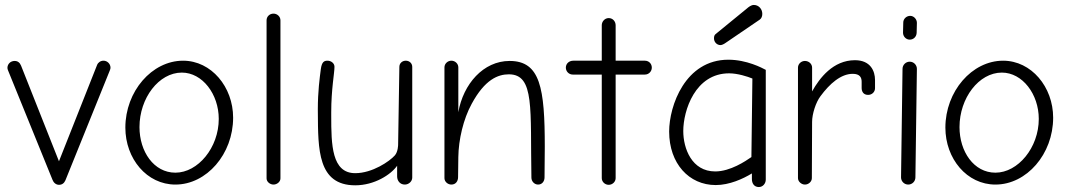

<svg xmlns="http://www.w3.org/2000/svg" viewBox="-20 -745 4321 775"><path d="M423 -460C424 -463 426 -467 426 -472C426 -487 413 -500 398 -500C386 -500 376 -493 372 -483L218 -94L65 -480C60 -492 52 -499 39 -499C23 -499 10 -487 10 -471C10 -468 11 -465 12 -462L192 -19C196 -8 206 1 218 1C231 1 239 -6 244 -17Z M688 0C814 0 921 -123 921 -270C921 -394 833 -500 719 -500C593 -500 486 -376 486 -230C486 -104 573 0 688 0ZM714 -452C797 -452 863 -365 863 -265C863 -149 779 -48 688 -48C601 -48 543 -133 543 -232C543 -349 621 -452 714 -452Z M1112 -663C1112 -678 1099 -690 1084 -690C1068 -690 1056 -678 1056 -663V-25C1056 -11 1070 0 1084 0C1098 0 1112 -11 1112 -25Z M1644 -475C1644 -490 1632 -500 1618 -500C1604 -500 1592 -490 1592 -475L1587 -161C1587 -161 1587 -133 1574 -118C1553 -94 1483 -46 1414 -46C1318.8 -46 1317 -160.6 1317 -277.8C1317 -282.5 1317 -287.3 1317 -292C1317 -385.4 1330.1 -449.8 1330.1 -475.5C1330.1 -489.7 1316.5 -500 1302 -500C1288 -500 1279 -495 1275 -466C1270.3 -430.2 1262.9 -374.9 1262.9 -304.2C1262.9 -299.8 1262.9 -295.4 1263 -291C1264 -143 1262 3 1414 3C1491 3 1558 -40 1583 -76V-33C1583 -15 1595 0 1614 0C1630 0 1644 -13 1644 -28Z M1830 -473C1830 -488 1817 -500 1802 -500C1787 -500 1774 -488 1774 -473V-26C1774 -12 1787 0 1802 0C1819 0 1829 -13 1829 -30L1830 -111C1831 -181 1850 -264 1884 -326C1937 -424 1990 -445 2034 -445C2139 -445 2120 -305 2125 -28C2125 -13 2137 0 2152 0C2168 0 2178 -13 2178 -29C2178.6 -73.4 2179 -114.5 2179 -152.3C2179 -389 2161.2 -499 2037 -499C1931 -499 1850 -406 1830 -292Z M2465 -500V-643C2465 -658 2454 -672 2437 -672C2421 -672 2409 -658 2409 -643V-500H2294C2278 -500 2264 -489 2264 -472C2264 -457 2276 -444 2292 -444H2409V-26C2409 -11 2422 1 2437 1C2452 1 2465 -11 2465 -26V-444H2583C2599 -444 2611 -457 2611 -472C2611 -488 2599 -500 2583 -500Z M3071 -463C3056 -471 2994 -504 2920 -504C2746 -504 2681 -318 2681 -214C2681 -85 2761 2 2869 2C2924 2 2979 -23 3015 -45V-22C3015 -5 3024 10 3043 10C3059 10 3071 -4 3071 -20ZM3013 -111C2990 -95 2928 -53 2867 -53C2772 -53 2738 -146 2738 -216C2738 -299 2786 -449 2923 -449C2957 -449 2998 -436 3017 -428ZM3047 -666C3054 -671 3057 -680 3057 -689C3057 -709 3042 -725 3023 -725C3012 -725 3002 -717 2994 -710L2868 -607C2863 -603 2862 -596 2862 -590C2862 -575 2874 -563 2888 -563C2894 -563 2902 -567 2909 -572Z M3512 -422C3512 -458 3494 -502 3431 -502C3343 -502 3288 -430 3258 -376V-472C3258 -487 3245 -499 3229 -499C3214 -499 3201 -487 3201 -472V-26C3201 -12 3215 0 3229 0C3244 0 3257 -12 3257 -26L3258 -253C3258 -285 3273 -332 3292 -357C3329 -407 3374 -447 3422 -447C3451 -447 3458 -432 3458 -415V-390C3458 -377 3464 -362 3484 -362C3500 -362 3512 -374 3512 -389Z M3681 -467C3681 -483 3668 -496 3652 -496C3636 -496 3623 -483 3623 -467L3617 -29C3617 -13 3630 0 3646 0C3662 0 3675 -13 3675 -29ZM3652 -585C3667 -585 3679 -596 3680 -612L3681 -653C3681 -667 3669 -681 3654 -681C3639 -681 3626 -669 3626 -654L3625 -613C3625 -598 3637 -585 3652 -585Z M3998 0C4124 0 4231 -123 4231 -270C4231 -394 4143 -500 4029 -500C3903 -500 3796 -376 3796 -230C3796 -104 3883 0 3998 0ZM4024 -452C4107 -452 4173 -365 4173 -265C4173 -149 4089 -48 3998 -48C3911 -48 3853 -133 3853 -232C3853 -349 3931 -452 4024 -452Z"/></svg>

Font: Comic Neue
Style: Normal
Weight: 400
Designer: Craig Rozynski
Foundry: Craig Rozynski
Version: Version 2.003